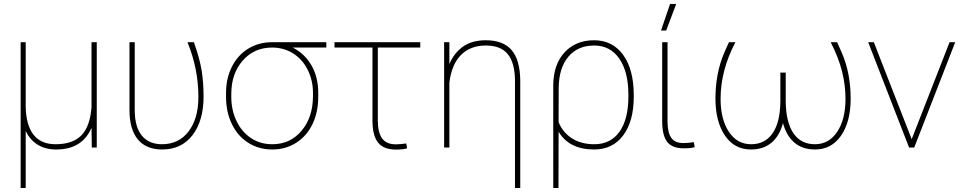

<svg xmlns="http://www.w3.org/2000/svg" viewBox="-20 -740 4831 963"><path d="M108.9 -528.3V-205.6Q110.4 -113.3 147.7 -64.9Q185.1 -16.6 258.3 -16.6Q344.2 -16.6 387.9 -60.8Q431.6 -105 439 -202.1V-528.3H465.3V0H440.4L439 -99.1Q392.1 9.8 262.7 9.8Q207 9.8 168.2 -14.6Q129.4 -39.1 108.9 -83.5V203.1H83.5V-528.3Z M655.8 -528.3V-183.1Q656.7 -101.6 692.1 -59.1Q727.5 -16.6 792.5 -16.6Q877 -16.6 926 -81.1Q975.1 -145.5 975.1 -253.9Q975.1 -394 920.4 -528.3H952.6Q981.4 -446.8 991.2 -387.2Q1001 -327.6 1001 -255.4Q1001 -134.8 945.8 -62.5Q890.6 9.8 793.5 9.8Q712.9 9.8 671.1 -41Q629.4 -91.8 629.4 -189V-528.3Z M1616.7 -501.5H1448.2Q1508.8 -470.7 1542.5 -411.6Q1576.2 -352.5 1576.2 -274.4V-254.4Q1576.2 -177.7 1547.4 -117.7Q1518.6 -57.6 1465.6 -23.9Q1412.6 9.8 1345.7 9.8Q1278.8 9.8 1225.8 -23.4Q1172.9 -56.6 1143.6 -116.5Q1114.3 -176.3 1113.8 -251V-274.4Q1113.8 -346.7 1142.8 -404.8Q1171.9 -462.9 1224.1 -495.4Q1276.4 -527.8 1341.8 -528.3H1616.7ZM1140.1 -253.9Q1140.1 -188 1166.3 -133.1Q1192.4 -78.1 1239 -47.4Q1285.6 -16.6 1345.7 -16.6Q1436 -16.6 1492.9 -84.5Q1549.8 -152.3 1549.8 -259.3V-274.4Q1549.8 -335.9 1523.9 -388.7Q1498 -441.4 1451.2 -471.4Q1404.3 -501.5 1344.7 -501.5Q1254.4 -501.5 1197.3 -436Q1140.1 -370.6 1140.1 -269Z M2087.9 -501.5H1875V-136.2Q1875 -75.7 1896.5 -45.9Q1918 -16.1 1965.3 -16.1Q1985.8 -16.1 2017.6 -20.5L2022 3.9Q2001.5 10.3 1966.8 10.3Q1904.8 10.3 1877 -23.9Q1849.1 -58.1 1848.1 -130.9V-501.5H1657.7V-528.3H2087.9Z M2233.9 -418.5Q2256.8 -473.6 2301.8 -505.9Q2346.7 -538.1 2416.5 -538.1Q2503.9 -538.1 2546.1 -488.8Q2588.4 -439.5 2589.4 -335.9V203.1H2563V-337.9Q2562 -424.8 2526.9 -468.3Q2491.7 -511.7 2417 -511.7Q2339.4 -511.7 2292.2 -464.4Q2245.1 -417 2233.9 -325.7V0H2207.5V-528.3H2233.9Z M2960 -538.1Q3051.8 -538.1 3105.2 -465.1Q3158.7 -392.1 3158.7 -261.7V-254.4Q3158.7 -131.8 3105.7 -61Q3052.7 9.8 2960.4 9.8Q2834.5 9.8 2781.7 -79.6L2781.2 203.1H2754.9V-313.5Q2755.9 -417 2811.8 -477.5Q2867.7 -538.1 2960 -538.1ZM2781.7 -127.4Q2803.2 -74.7 2849.4 -45.7Q2895.5 -16.6 2960.9 -16.6Q3042.5 -16.6 3087.2 -79.3Q3131.8 -142.1 3131.8 -256.8V-264.6Q3131.8 -379.4 3086.4 -445.6Q3041 -511.7 2960 -511.7Q2877.9 -511.7 2830.3 -455.1Q2782.7 -398.4 2782.2 -296.9Z M3328.1 -528.3V-128.4Q3328.6 -74.7 3346.9 -48.6Q3365.2 -22.5 3407.7 -22.5Q3429.2 -22.5 3460 -26.9L3464.4 -2Q3448.2 3.9 3409.2 3.9Q3351.6 3.9 3326.7 -28.1Q3301.8 -60.1 3301.3 -128.9V-528.3ZM3340.8 -720.2H3371.6L3321.3 -586.9H3295.4Z M3668.5 -528.3Q3594.2 -386.7 3594.2 -244.1Q3594.2 -142.1 3635.5 -79.3Q3676.8 -16.6 3747.6 -16.6Q3816.9 -16.6 3855 -71.5Q3893.1 -126.5 3894 -231V-376H3920.9V-228.5Q3922.4 -126.5 3959.7 -71.5Q3997.1 -16.6 4067.4 -16.6Q4137.7 -16.6 4179.2 -79.1Q4220.7 -141.6 4220.7 -244.1Q4220.7 -312 4203.6 -380.9Q4186.5 -449.7 4146.5 -528.3H4178.7L4202.1 -475.6Q4246.6 -373.5 4246.6 -245.6Q4246.6 -129.4 4198.5 -59.8Q4150.4 9.8 4067.9 9.8Q4005.4 9.8 3964.8 -24.4Q3924.3 -58.6 3907.2 -122.6Q3890.1 -58.6 3849.6 -24.4Q3809.1 9.8 3746.6 9.8Q3663.1 9.8 3615.7 -60.5Q3568.4 -130.9 3568.4 -245.6Q3568.4 -372.1 3612.3 -475.1L3636.2 -528.3Z M4552.7 -42 4742.7 -528.3H4771L4565.4 0H4539.6L4334.5 -528.3H4362.8Z"/></svg>

Font: Roboto Thin
Style: Regular
Weight: 250
Designer: Google
Version: Version 2.134; 2016